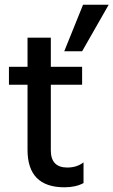

<svg xmlns="http://www.w3.org/2000/svg" viewBox="-20 -791 482 816"><path d="M335 -13Q302 5 254 5Q97 5 97 -154V-431H18V-507H97V-631H196V-507H329V-431H196V-152Q196 -79 266 -79Q307 -79 335 -101ZM329 -573H253L333 -771H442Z"/></svg>

Font: Hind Madurai Medium
Style: Regular
Weight: 500
Designer: Jyotish Sonowal
Foundry: Indian Type Foundry
Version: Version 1.001;PS 1.0;hotconv 1.0.86;makeotf.lib2.5.63406; tt